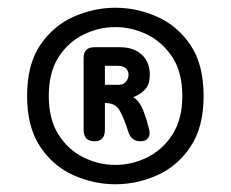

<svg xmlns="http://www.w3.org/2000/svg" viewBox="-20 -765 596 496"><path d="M451 -517Q451 -578 425.5 -617Q400 -656 360.5 -675.5Q321 -695 278 -695Q235 -695 195.5 -675.5Q156 -656 131 -617Q106 -578 106 -517Q106 -457 131 -417.5Q156 -378 195.5 -358.5Q235 -339 278 -339Q321 -339 360.5 -358.5Q400 -378 425.5 -417.5Q451 -457 451 -517ZM50 -517Q50 -598 83.5 -648Q117 -698 169.5 -721.5Q222 -745 278 -745Q334 -745 386.5 -721.5Q439 -698 472.5 -648Q506 -598 506 -517Q506 -437 472.5 -386.5Q439 -336 386.5 -312.5Q334 -289 278 -289Q222 -289 169.5 -312.5Q117 -336 83.5 -386.5Q50 -437 50 -517ZM343 -400Q320 -400 312 -423Q299 -464 288 -481.5Q277 -499 251 -499V-430Q251 -400 224 -400Q196 -400 196 -430V-615Q196 -643 224 -643H290Q325 -643 346 -624Q367 -605 367 -572Q367 -546 354 -533Q341 -520 324 -514Q341 -504 351 -477Q361 -450 365 -431Q369 -418 363 -409Q357 -400 343 -400ZM251 -546H288Q299 -546 305.5 -554Q312 -562 312 -572Q312 -582 305 -588.5Q298 -595 284 -595H251Z"/></svg>

Font: Agu Display Uzo
Style: Regular
Weight: 400
Designer: Oluwaseun Badejo
Version: Version 1.103